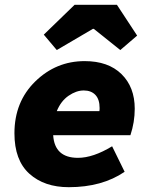

<svg xmlns="http://www.w3.org/2000/svg" viewBox="-20 -766 640 798"><path d="M266 12Q164 12 102 -44Q40 -100 40 -212Q40 -343 126.5 -427.5Q213 -512 332 -512Q430 -512 485 -458Q540 -404 540 -314Q540 -258 522 -204H201Q207 -110 304 -110Q367 -110 446 -158L498 -52Q404 12 266 12ZM216 -304H393Q394 -308 394 -317Q394 -353 376.5 -371.5Q359 -390 328 -390Q297 -390 265 -368Q233 -346 216 -304ZM216 -558 162 -622 290 -746H466L550 -618L480 -558L370 -646H366Z"/></svg>

Font: TypoPRO Source Code Pro
Style: Italic
Weight: 900
Italic angle: -11°
Monospace: yes
Designer: Paul D. Hunt, Teo Tuominen
Foundry: Adobe Systems Incorporated
Version: Version 1.030;PS 1.0;hotconv 1.0.84;makeotf.lib2.5.63406